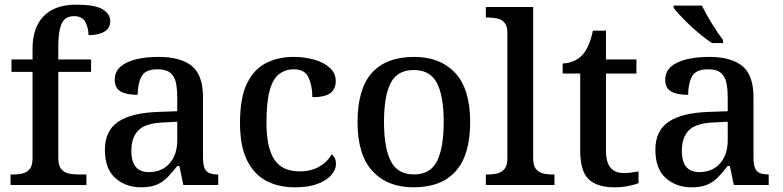

<svg xmlns="http://www.w3.org/2000/svg" viewBox="-20 -790 3343 820"><path d="M25 0V-45H40Q61 -45 79 -50Q97 -55 108 -69.5Q119 -84 119 -115V-483H29V-536H119V-582Q119 -673 167 -721.5Q215 -770 304 -770Q387 -770 419 -750Q451 -730 451 -699Q451 -670 426 -655Q401 -640 358 -640Q358 -669 345 -695Q332 -721 296 -721Q258 -721 243.5 -689.5Q229 -658 229 -594V-536H369V-483H229V-115Q229 -84 240.5 -69.5Q252 -55 270 -50Q288 -45 308 -45H349V0Z M583 10Q517 10 472.5 -29.5Q428 -69 428 -151Q428 -231 484 -269.5Q540 -308 655 -312L737 -315V-373Q737 -409 731.5 -436Q726 -463 708 -478.5Q690 -494 653 -494Q600 -494 584 -463Q568 -432 568 -385Q520 -385 495 -399.5Q470 -414 470 -449Q470 -484 495 -505.5Q520 -527 562.5 -537Q605 -547 657 -547Q752 -547 799.5 -508Q847 -469 847 -375V-117Q847 -75 861 -60Q875 -45 909 -45H912V0H763L746 -81H737Q716 -54 696 -33.5Q676 -13 650 -1.5Q624 10 583 10ZM615 -55Q671 -55 704 -92Q737 -129 737 -191V-270L678 -267Q601 -264 571 -233.5Q541 -203 541 -146Q541 -55 615 -55Z M1238 10Q1170 10 1117.5 -17.5Q1065 -45 1035 -105.5Q1005 -166 1005 -265Q1005 -373 1035 -434Q1065 -495 1117 -521Q1169 -547 1234 -547Q1282 -547 1323 -535Q1364 -523 1389 -500Q1414 -477 1414 -444Q1414 -410 1391 -392.5Q1368 -375 1314 -375Q1314 -423 1298 -458.5Q1282 -494 1235 -494Q1199 -494 1172.5 -474Q1146 -454 1132 -404.5Q1118 -355 1118 -266Q1118 -161 1151 -109.5Q1184 -58 1260 -58Q1308 -58 1343.5 -78.5Q1379 -99 1396 -131Q1415 -117 1415 -90Q1415 -66 1395.5 -43Q1376 -20 1337 -5Q1298 10 1238 10Z M1746 10Q1635 10 1571 -59Q1507 -128 1507 -269Q1507 -410 1568 -478.5Q1629 -547 1749 -547Q1860 -547 1924 -478.5Q1988 -410 1988 -269Q1988 -128 1926.5 -59Q1865 10 1746 10ZM1748 -45Q1818 -45 1846.5 -102Q1875 -159 1875 -269Q1875 -380 1846 -435.5Q1817 -491 1747 -491Q1677 -491 1648.5 -435.5Q1620 -380 1620 -269Q1620 -159 1649 -102Q1678 -45 1748 -45Z M2055 0V-45H2068Q2088 -45 2106 -50Q2124 -55 2135.5 -69.5Q2147 -84 2147 -115V-649Q2147 -678 2135.5 -692Q2124 -706 2106 -710.5Q2088 -715 2068 -715H2055V-760H2257V-115Q2257 -84 2268 -69.5Q2279 -55 2297 -50Q2315 -45 2336 -45H2348V0Z M2604 10Q2530 10 2494 -24.5Q2458 -59 2458 -146V-476H2383V-519Q2404 -519 2427 -528Q2450 -537 2466 -554Q2497 -586 2512 -659H2568V-536H2698V-476H2568V-146Q2568 -97 2587.5 -74Q2607 -51 2642 -51Q2660 -51 2676 -53Q2692 -55 2707 -58V-8Q2694 -2 2665 4Q2636 10 2604 10Z M2934 10Q2868 10 2823.5 -29.5Q2779 -69 2779 -151Q2779 -231 2835 -269.5Q2891 -308 3006 -312L3088 -315V-373Q3088 -409 3082.5 -436Q3077 -463 3059 -478.5Q3041 -494 3004 -494Q2951 -494 2935 -463Q2919 -432 2919 -385Q2871 -385 2846 -399.5Q2821 -414 2821 -449Q2821 -484 2846 -505.5Q2871 -527 2913.5 -537Q2956 -547 3008 -547Q3103 -547 3150.5 -508Q3198 -469 3198 -375V-117Q3198 -75 3212 -60Q3226 -45 3260 -45H3263V0H3114L3097 -81H3088Q3067 -54 3047 -33.5Q3027 -13 3001 -1.5Q2975 10 2934 10ZM2966 -55Q3022 -55 3055 -92Q3088 -129 3088 -191V-270L3029 -267Q2952 -264 2922 -233.5Q2892 -203 2892 -146Q2892 -55 2966 -55ZM3021 -606Q2993 -624 2959.5 -652.5Q2926 -681 2898 -710Q2870 -739 2857 -756V-766H2978Q2994 -732 3020 -690Q3046 -648 3068 -619V-606Z"/></svg>

Font: Noto Serif Toto Medium
Style: Regular
Weight: 500
Designer: Monotype Design Team
Foundry: Monotype Imaging Inc.
Version: Version 2.001; ttfautohint (v1.8.4.7-5d5b)